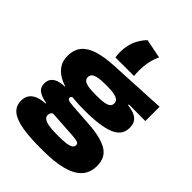

<svg xmlns="http://www.w3.org/2000/svg" viewBox="-267 -881 1203 1203"><g transform="rotate(45 334.5 -279.5)"><path d="M345.5 -164.5Q177 -164.5 103.8 -208Q30.5 -251.5 30.5 -328.5V-331Q30.5 -387 59.2 -421.2Q88 -455.5 144.2 -472.8Q200.5 -490 283 -494L664 -513.5V-387L517.5 -388V-381Q555 -376.5 578.8 -365.5Q602.5 -354.5 613.8 -335.8Q625 -317 625 -290V-285.5Q625 -221.5 557.2 -193Q489.5 -164.5 345.5 -164.5ZM333.5 65H341.5Q387.5 65 414.5 61Q441.5 57 453 48.5Q464.5 40 464.5 27V25.5Q464.5 11 448.2 6.5Q432 2 401.5 0L192 -13.5L244 -20Q233 -18 224 -13.2Q215 -8.5 209.8 -0.8Q204.5 7 204.5 18.5V19.5Q204.5 34 217.2 44.2Q230 54.5 258.2 59.8Q286.5 65 333.5 65ZM317 197.5Q221 197.5 155.5 186.2Q90 175 56.5 147.8Q23 120.5 23 73.5V71.5Q23 43.5 36 23.5Q49 3.5 76 -8.5Q103 -20.5 144.5 -23V-28Q102 -34.5 75.8 -52Q49.5 -69.5 49.5 -106V-107Q49.5 -132 61.8 -148.5Q74 -165 97.5 -173.8Q121 -182.5 154.5 -183V-204.5L308 -172L254.5 -172.5Q239 -172.5 232 -168Q225 -163.5 225 -155.5V-154.5Q225 -143 238 -139Q251 -135 279 -133L431 -122.5Q539.5 -115 594.5 -82Q649.5 -49 649.5 24V26Q649.5 86.5 613.8 124.5Q578 162.5 508.8 180Q439.5 197.5 339.5 197.5ZM332 -283Q382 -283 406.8 -288.5Q431.5 -294 440 -303.8Q448.5 -313.5 448.5 -325.5V-328.5Q448.5 -341 440.2 -351Q432 -361 407.5 -367Q383 -373 334 -373H330.5Q281.5 -373 256.5 -367Q231.5 -361 223 -351Q214.5 -341 214.5 -328.5V-325.5Q214.5 -313.5 223.2 -303.8Q232 -294 257.2 -288.5Q282.5 -283 332 -283ZM249.5 -536.5Q248 -545 247 -557Q246 -569 246 -579Q246 -631 262.2 -673.5Q278.5 -716 315 -755.5L443 -730Q427.5 -697.5 419.8 -661Q412 -624.5 412 -580.5Q412 -569 412.8 -558.5Q413.5 -548 414.5 -536.5Z"/></g></svg>

Font: Anek Latin Expanded ExtraBold
Style: Regular
Weight: 800
Width: 7
Designer: Yesha Goshar
Foundry: Ek Type
Version: Version 1.003